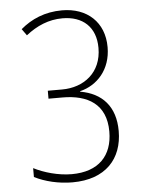

<svg xmlns="http://www.w3.org/2000/svg" viewBox="-53 -766 605 818"><g transform="rotate(-5 250.0 -357.0)"><path d="M224 10C366 10 439 -72 439 -191C439 -296 383 -356 290 -372V-374C364 -392 423 -455 423 -551C423 -658 350 -724 243 -724C169 -724 111 -698 65 -659L85 -631C132 -668 183 -690 242 -690C328 -690 384 -641 384 -551C384 -445 307 -388 214 -388H153V-354H213C320 -354 399 -310 399 -192C399 -89 339 -25 224 -25C166 -25 105 -43 62 -65V-27C107 -4 166 10 224 10Z"/></g></svg>

Font: Noto Sans Mono ExtraCondensed ExtraLight
Style: Regular
Weight: 200
Width: 2
Designer: Monotype Design Team
Foundry: Monotype Imaging Inc.
Version: Version 2.014